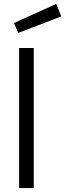

<svg xmlns="http://www.w3.org/2000/svg" viewBox="-20 -964 334 984"><path d="M78 0V-718H153V0ZM52 -846 268 -944 294 -880 73 -795Z"/></svg>

Font: Titillium Web
Style: Regular
Weight: 400
Version: Version 1.001;PS 57.000;hotconv 1.0.70;makeotf.lib2.5.55311